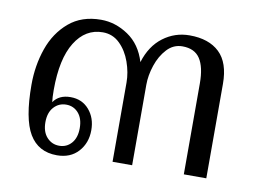

<svg xmlns="http://www.w3.org/2000/svg" viewBox="-56 -501 779 589"><g transform="rotate(10 334.0 -206.5)"><path d="M39 -190Q39 -250 57.5 -303Q76 -356 115.5 -389.5Q155 -423 215 -423Q260 -423 300 -396Q340 -369 356 -316Q372 -368 408.5 -395.5Q445 -423 491 -423Q551 -423 584 -391.5Q617 -360 617 -294V0H547V-283Q547 -334 530 -360Q513 -386 475 -386Q447 -386 427 -364.5Q407 -343 396.5 -311.5Q386 -280 386 -251V0H325V-247Q325 -278 313.5 -310.5Q302 -343 280 -364.5Q258 -386 227 -386Q173 -386 141 -334.5Q109 -283 109 -186Q109 -162 111 -148Q128 -173 164 -173Q200 -173 222 -147.5Q244 -122 244 -84Q244 -44 219.5 -17Q195 10 153 10Q95 10 67 -37Q39 -84 39 -190ZM208 -84Q208 -114 193 -131Q178 -148 155 -148Q132 -148 116.5 -131Q101 -114 101 -84Q101 -54 116.5 -37Q132 -20 155 -20Q178 -20 193 -37Q208 -54 208 -84Z"/></g></svg>

Font: Taviraj Light
Style: Regular
Weight: 300
Designer: Katatrad Team
Foundry: CadsonDemak
Version: Version 1.001